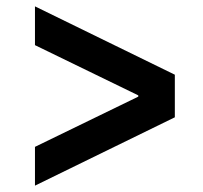

<svg xmlns="http://www.w3.org/2000/svg" viewBox="-20 -612 640 604"><path d="M530 -377 90 -592V-470L415 -312V-308L90 -150V-28L530 -243Z"/></svg>

Font: CommitMonoV143 ExtLt
Style: Regular
Weight: 200
Monospace: yes
Designer: Eigil Nikolajsen
Foundry: Eigil Nikolajsen
Version: Version 1.143